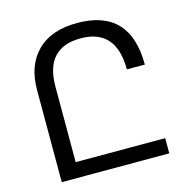

<svg xmlns="http://www.w3.org/2000/svg" viewBox="-106 -826 909 928"><g transform="rotate(-15 348.0 -362.0)"><path d="M628 -76V0H90V-462Q90 -584 160 -654Q230 -724 360 -724Q625 -724 625 -445H535Q535 -648 357 -648Q180 -648 180 -453V-76Z"/></g></svg>

Font: Noto Sans Armenian
Style: Regular
Weight: 400
Designer: Monotype Design Team
Foundry: Monotype Imaging Inc.
Version: Version 2.040;GOOG;noto-fonts:20170220:a8a215d2e889